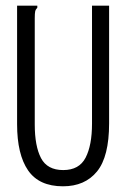

<svg xmlns="http://www.w3.org/2000/svg" viewBox="-20 -643 440 674"><path d="M201 11Q117 11 78.5 -45Q40 -101 40 -207V-623H111V-616Q105 -610 103.5 -603Q102 -596 102 -579V-206Q102 -130 124 -88Q146 -46 202 -46Q258 -46 280.5 -89.5Q303 -133 303 -209V-623H363V-210Q363 -93 320.5 -41Q278 11 201 11Z"/></svg>

Font: Inconsolata Condensed
Style: Regular
Weight: 400
Width: 3
Monospace: yes
Designer: Raph Levien, Cyreal, Brenton Simpson
Foundry: Raph Levien, Cyreal, Google
Version: Version 3.000; ttfautohint (v1.8.2.53-6de2)